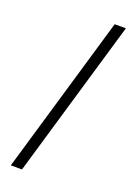

<svg xmlns="http://www.w3.org/2000/svg" viewBox="-153 -809 633 918"><g transform="rotate(20 163.0 -350.0)"><path d="M321 -752 85 52H28L264 -752Z"/></g></svg>

Font: Pathway Extreme Condensed ExtraLight
Style: Italic
Weight: 250
Width: 3
Italic angle: -8°
Version: Version 1.001;gftools[0.9.26]